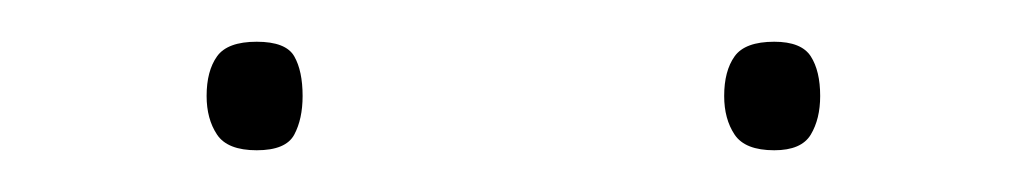

<svg xmlns="http://www.w3.org/2000/svg" viewBox="-20 -739 493 92"><path d="M351 -667Q337 -667 332 -674.5Q327 -682 327 -693Q327 -705 332 -712Q337 -719 351 -719Q364 -719 368.5 -712Q373 -705 373 -693Q373 -682 368.5 -674.5Q364 -667 351 -667ZM103 -667Q89 -667 84 -674.5Q79 -682 79 -693Q79 -705 84 -712Q89 -719 103 -719Q117 -719 121 -712Q125 -705 125 -693Q125 -682 121 -674.5Q117 -667 103 -667Z"/></svg>

Font: Georama Expanded ExtraLight
Style: Regular
Weight: 250
Width: 7
Designer: Jean-Baptiste Levee
Foundry: Production Type
Version: Version 1.001